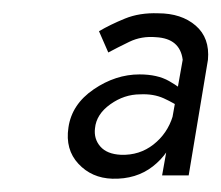

<svg xmlns="http://www.w3.org/2000/svg" viewBox="-20 -725 333 289"><path d="M123 -532Q121 -516 131 -504.5Q141 -493 162 -492Q190 -491 211 -507.5Q232 -524 240 -550L244 -524Q235 -494 210 -474.5Q185 -455 149 -456Q118 -457 98 -478.5Q78 -500 83 -533Q88 -568 121 -590.5Q154 -613 190 -613Q217 -613 234.5 -603Q252 -593 262 -583L258 -559Q242 -570 226.5 -577Q211 -584 191 -583Q167 -583 146 -568Q125 -553 123 -532ZM129 -678Q146 -688 168 -697Q190 -706 218 -705Q253 -705 274.5 -686.5Q296 -668 293 -635L264 -461H224L255 -635Q253 -651 243 -659.5Q233 -668 215 -669Q193 -671 174.5 -662Q156 -653 143 -646Z"/></svg>

Font: Jost
Style: Italic
Weight: 400
Italic angle: -5°
Version: Version 3.710